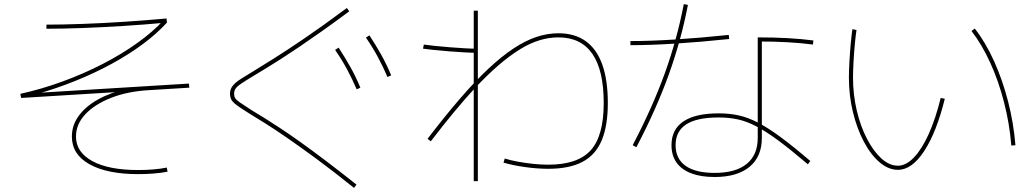

<svg xmlns="http://www.w3.org/2000/svg" viewBox="-20 -827 5040 935"><path d="M653 21Q502 21 416 -27Q330 -75 330 -162Q330 -217 363.5 -263Q397 -309 458 -343Q519 -377 599 -394L605 -382L83 -350L79 -370Q183 -393 285.5 -430.5Q388 -468 481 -516Q574 -564 650.5 -619Q727 -674 779 -731L780 -716Q683 -707 579.5 -700.5Q476 -694 379.5 -690.5Q283 -687 206 -687V-707Q283 -707 381.5 -710.5Q480 -714 586 -721Q692 -728 791 -737L793 -717Q745 -664 676.5 -613Q608 -562 524.5 -516.5Q441 -471 348 -433.5Q255 -396 159 -369L149 -374L900 -420L902 -400L705 -388Q601 -382 521 -350.5Q441 -319 395.5 -270.5Q350 -222 350 -162Q350 -86 429.5 -42.5Q509 1 653 1Q691 1 727.5 -2Q764 -5 792 -11L796 9Q766 15 729 18Q692 21 653 21Z M1704 88Q1602 6 1521 -53.5Q1440 -113 1378.5 -155.5Q1317 -198 1272 -226Q1227 -254 1196 -273Q1169 -290 1151 -302Q1133 -314 1121.5 -324Q1110 -334 1105 -345Q1100 -356 1100 -370Q1100 -385 1106 -397.5Q1112 -410 1124.5 -421.5Q1137 -433 1159 -446.5Q1181 -460 1212 -479Q1253 -504 1315 -543Q1377 -582 1464.5 -641.5Q1552 -701 1669 -788L1681 -772Q1611 -720 1551 -677.5Q1491 -635 1441.5 -601.5Q1392 -568 1351.5 -542Q1311 -516 1279 -496.5Q1247 -477 1222 -462Q1177 -435 1155 -420Q1133 -405 1126.5 -394.5Q1120 -384 1120 -370Q1120 -358 1125.5 -349Q1131 -340 1149 -327.5Q1167 -315 1206 -290Q1231 -275 1265 -254Q1299 -233 1343 -204Q1387 -175 1442.5 -135.5Q1498 -96 1566 -44.5Q1634 7 1716 72ZM1717 -392Q1695 -443 1670 -489.5Q1645 -536 1612 -584L1629 -595Q1661 -546 1687 -499.5Q1713 -453 1735 -400ZM1867 -452Q1845 -503 1820 -549.5Q1795 -596 1762 -644L1779 -655Q1811 -606 1837 -559.5Q1863 -513 1885 -460Z M2287 55V-775H2307V55ZM2299 -570Q2276 -570 2241 -572Q2206 -574 2167.5 -577Q2129 -580 2095 -583.5Q2061 -587 2040 -590L2044 -610Q2064 -607 2097.5 -603.5Q2131 -600 2169 -597Q2207 -594 2241.5 -592Q2276 -590 2299 -590ZM2650 -5Q2596 -5 2536 -13.5Q2476 -22 2432 -35L2438 -55Q2467 -46 2503 -39.5Q2539 -33 2577 -29Q2615 -25 2650 -25Q2793 -25 2856.5 -95Q2920 -165 2920 -325Q2920 -485 2864.5 -565Q2809 -645 2699 -645Q2654 -645 2607.5 -631Q2561 -617 2511.5 -586.5Q2462 -556 2407.5 -509Q2353 -462 2291 -396Q2243 -344 2190 -280Q2137 -216 2078 -139L2062 -151Q2147 -262 2220 -346.5Q2293 -431 2357.5 -491.5Q2422 -552 2480 -590.5Q2538 -629 2592 -647Q2646 -665 2699 -665Q2779 -665 2832.5 -626.5Q2886 -588 2913 -512.5Q2940 -437 2940 -325Q2940 -214 2910 -143Q2880 -72 2816 -38.5Q2752 -5 2650 -5Z M3460 35Q3393 35 3346 17Q3299 -1 3274.5 -35.5Q3250 -70 3250 -120Q3250 -197 3308.5 -236Q3367 -275 3480 -275Q3532 -275 3577.5 -265Q3623 -255 3672 -229.5Q3721 -204 3782 -159Q3843 -114 3926 -43L3914 -27Q3832 -97 3772 -141.5Q3712 -186 3664.5 -211Q3617 -236 3573.5 -245.5Q3530 -255 3480 -255Q3374 -255 3322 -221.5Q3270 -188 3270 -120Q3270 -54 3318.5 -19.5Q3367 15 3460 15Q3563 15 3616.5 -29Q3670 -73 3670 -155V-645Q3826 -645 3941 -630L3939 -610Q3827 -625 3671 -625L3690 -635V-155Q3690 -64 3630 -14.5Q3570 35 3460 35ZM3061 -120Q3157 -303 3217 -469Q3277 -635 3310 -807L3330 -803Q3297 -631 3236.5 -463Q3176 -295 3079 -110ZM3050 -627Q3241 -627 3529 -657L3531 -637Q3243 -607 3050 -607Z M4353 0Q4306 0 4263 -37Q4220 -74 4186.5 -137.5Q4153 -201 4133.5 -281.5Q4114 -362 4114 -449Q4114 -482 4116.5 -527Q4119 -572 4123 -615.5Q4127 -659 4131 -685L4151 -681Q4147 -656 4143 -613.5Q4139 -571 4136.5 -526.5Q4134 -482 4134 -449Q4134 -367 4152 -290Q4170 -213 4201.5 -152Q4233 -91 4272 -55.5Q4311 -20 4353 -20Q4392 -20 4430.5 -60Q4469 -100 4502.5 -174Q4536 -248 4561 -350L4581 -346Q4541 -184 4481 -92Q4421 0 4353 0ZM4905 -118Q4896 -226 4869.5 -329Q4843 -432 4802.5 -521Q4762 -610 4711 -676L4727 -688Q4780 -620 4821 -529Q4862 -438 4889 -333.5Q4916 -229 4925 -120Z"/></svg>

Font: M PLUS 2 Thin
Style: Regular
Weight: 100
Designer: Coji Morishita
Foundry: UNDERFOREST DESIGN
Version: Version 1.001